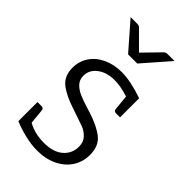

<svg xmlns="http://www.w3.org/2000/svg" viewBox="-221 -781 860 860"><g transform="rotate(45 208.5 -351.5)"><path d="M377 -146Q377 -102 354.5 -67Q332 -32 290.5 -12Q249 8 196 8Q158 8 117 -2Q76 -12 43 -26V-147H68Q75 -147 79 -143.5Q83 -140 83 -134L90 -63Q134 -38 193 -38Q252 -38 284 -66Q316 -94 316 -137Q316 -167 298.5 -185Q281 -203 259.5 -211Q238 -219 181 -238Q115 -259 80 -286.5Q45 -314 45 -367Q45 -408 67 -440.5Q89 -473 128 -491Q167 -509 215 -509Q272 -509 353 -481V-360H328Q321 -360 317 -363.5Q313 -367 313 -373L306 -445Q256 -461 218 -461Q169 -461 137 -437Q105 -413 105 -376Q105 -350 121 -333.5Q137 -317 160 -307Q183 -297 222 -285L242 -279Q307 -258 342 -230Q377 -202 377 -146ZM347 -711 237 -585H179L69 -711H112Q122 -711 128 -705L208 -625L286 -705Q292 -711 303 -711Z"/></g></svg>

Font: Aleo Light
Style: Regular
Weight: 300
Designer: Alessio Laiso
Foundry: Alessio Laiso
Version: Version 2.000